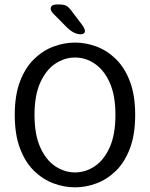

<svg xmlns="http://www.w3.org/2000/svg" viewBox="-20 -812 659 843"><path d="M309.7 10.5Q261.7 10.5 214.8 -7Q167.8 -24.5 129.3 -62.1Q90.8 -99.7 67.8 -160.4Q44.8 -221.2 44.8 -307.5Q44.8 -393.8 67.8 -454.3Q90.8 -514.8 129.3 -552.4Q167.8 -590 214.8 -607.5Q261.7 -625 309.7 -625Q357.2 -625 403.9 -607.5Q450.7 -590 489.1 -552.4Q527.5 -514.8 550.5 -454.3Q573.5 -393.8 573.5 -307.5Q573.5 -221.2 550.5 -160.4Q527.5 -99.7 489.1 -62.1Q450.7 -24.5 403.9 -7Q357.2 10.5 309.7 10.5ZM309.7 -55Q355.8 -55 396.2 -82.2Q436.7 -109.5 461.8 -165.4Q486.8 -221.3 486.8 -307.5Q486.8 -393.2 461.8 -449Q436.7 -504.8 396.2 -532.2Q355.8 -559.5 309.7 -559.5Q263.3 -559.5 222.5 -532.2Q181.7 -504.8 156.6 -449Q131.5 -393.2 131.5 -307.5Q131.5 -221.3 156.6 -165.4Q181.7 -109.5 222.5 -82.2Q263.3 -55 309.7 -55ZM335.2 -661.5Q320.5 -661.5 306.2 -668.2Q292 -674.8 276.5 -689L216.3 -749.8Q202.5 -762.8 202.5 -774.5Q202.5 -783 209.5 -787.7Q216.5 -792.3 227.2 -792.3H241.7Q261.7 -792.3 272.2 -786.1Q282.7 -779.8 295.2 -762.5L337 -707.7Q353 -686.5 353 -675.8Q353 -668.7 347.6 -665.1Q342.2 -661.5 335.2 -661.5Z"/></svg>

Font: Sono ExtraLight
Style: Regular
Weight: 200
Designer: Tyler Finck
Foundry: Tyler Finck
Version: Version 2.112